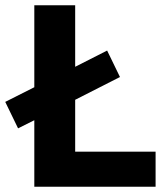

<svg xmlns="http://www.w3.org/2000/svg" viewBox="-20 -713 634 733"><path d="M111 0V-254L49 -223L0 -324L111 -380V-693H267V-458L389 -520L438 -419L267 -332V-134H574V0Z"/></svg>

Font: Ubuntu Sans ExtraBold
Style: Regular
Weight: 800
Designer: Dalton Maag Ltd
Foundry: Dalton Maag Ltd
Version: Version 1.006; ttfautohint (v1.8.4.7-5d5b)